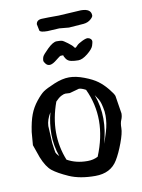

<svg xmlns="http://www.w3.org/2000/svg" viewBox="-83 -769 624 841"><g transform="rotate(-10 229.5 -348.0)"><path d="M236.3 -705.1C200.8 -705.1 175.8 -704.8 161.1 -704.1C145.5 -703.5 136.9 -696.8 135.3 -684.1C135.3 -683.8 137.2 -674.3 141.1 -655.8C142.7 -649.6 154.5 -646.5 176.3 -646.5L229 -649.4L271.5 -645.5L337.4 -650.4C350.7 -651.7 361.8 -656.4 370.6 -664.6C377.4 -670.7 380.9 -675.9 380.9 -680.2C380.9 -700.7 365.9 -710.9 335.9 -710.9ZM357.2 -579.3C354.1 -582.4 350 -584.5 345 -585.4C339.9 -586.4 331.2 -584 318.8 -578.1C306.5 -572.3 297.9 -566.7 293.2 -561.3C288.5 -555.9 285.2 -553.2 283.4 -553.2C281.7 -553.2 279.5 -555.2 277.1 -559.1C274.7 -563 267.4 -569.5 255.4 -578.6C243.3 -587.7 235 -592.9 230.5 -594C225.9 -595.1 218.3 -595.7 207.5 -595.7C196.8 -595.7 183 -587.6 166.3 -571.3C149.5 -555 140.1 -543.9 138.2 -538.1C136.2 -532.2 135.3 -527.2 135.3 -522.9C135.3 -518.7 137.9 -513.4 143.3 -507.1C148.7 -500.7 155.4 -498.1 163.3 -499.3C171.3 -500.4 181.2 -505.9 192.9 -515.6C204.6 -525.4 211.9 -530.3 214.8 -530.3H225.6C225.9 -526.4 228.6 -520.8 233.6 -513.7C238.7 -506.5 245.9 -502 255.4 -500C264.8 -498 275.5 -497.1 287.4 -497.1C299.2 -497.1 313.1 -503.4 328.9 -516.1C344.6 -528.8 354.1 -539.9 357.2 -549.3C360.3 -558.8 361.8 -565.3 361.8 -569.1C361.8 -572.8 360.3 -576.3 357.2 -579.3ZM131.8 -98.1C123.7 -106.9 119.1 -113.1 117.9 -116.7C116.8 -120.3 114.6 -134.9 111.3 -160.6L107.4 -236.3C108.1 -254.9 114.6 -274.3 127 -294.4C118.5 -263.2 114.3 -231 114.3 -198C114.3 -165 120.1 -131.7 131.8 -98.1ZM160.6 -335.9C170.1 -346 178.8 -353.1 186.8 -357.2C194.7 -361.2 201 -363.3 205.6 -363.3L225.1 -362.3L267.6 -374C275.1 -374 285.2 -370.6 297.9 -363.8C319.3 -318.2 330.1 -270.7 330.1 -221.2C330.1 -171.7 319 -120.1 296.9 -66.4C282.9 -59.2 267.7 -55.7 251.5 -55.7H248.5C215.7 -55.7 186.2 -63 160.2 -77.6C143.9 -118 135.7 -159.7 135.7 -202.9C135.7 -246 144 -290.4 160.6 -335.9ZM331.1 -334.5C333.7 -331.2 338.4 -324.1 345.2 -313C352.1 -301.9 357.4 -283.2 361.3 -256.8L362.3 -238.3C362.3 -215.5 358.7 -192.1 351.6 -168.2C344.4 -144.3 338.7 -127.3 334.5 -117.2C345.2 -154 350.6 -190.5 350.6 -226.8C350.6 -263.1 344.1 -299 331.1 -334.5ZM233.6 -430.7C213.3 -430.7 190.9 -425.5 166.5 -415.3C142.1 -405 125.2 -396.6 115.7 -390.1C106.3 -383.6 94.6 -371.7 80.8 -354.5C67 -337.2 56.4 -318.8 49.1 -299.3C41.7 -279.8 35.8 -254.6 31.2 -223.6L26.4 -165.5L46.4 -108.4C58.4 -78.5 72.1 -57.4 87.4 -45.2C102.7 -33 126 -19.9 157.2 -6.1C188.5 7.7 227 14.6 272.7 14.6C318.4 14.6 351.6 -2.4 372.1 -36.6C383.5 -55.2 394.4 -78.7 405 -107.2C415.6 -135.7 420.9 -157.3 420.9 -172.1C420.9 -186.9 422.9 -198.7 426.8 -207.5C430.7 -216.3 432.6 -225.6 432.6 -235.4L419.9 -315.4C417.6 -322.3 410.2 -333.3 397.7 -348.6C385.2 -363.9 371.9 -376.8 357.9 -387.2C343.9 -397.6 324.8 -407.5 300.5 -416.7C276.3 -426 254 -430.7 233.6 -430.7Z"/></g></svg>

Font: Drukaatie burti
Style: Regular
Weight: 400
Version: Version 0.14.4